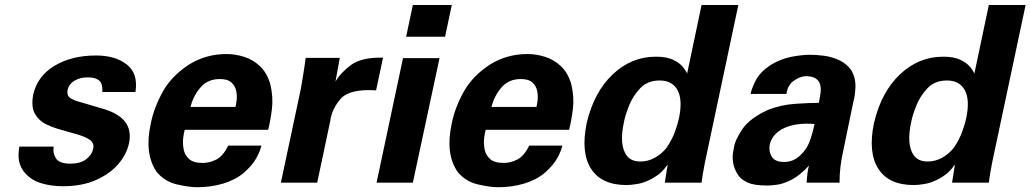

<svg xmlns="http://www.w3.org/2000/svg" viewBox="-20 -742 4186 780"><path d="M58.6 -146.5H198.2Q193.4 -121.1 207 -99.1Q220.7 -77.1 266.6 -77.1Q306.6 -77.1 330.1 -95.2Q353.5 -113.3 358.4 -136.7Q363.3 -154.3 351.6 -168Q339.8 -181.6 299.8 -194.3L213.9 -218.8Q193.4 -224.6 166 -237.8Q138.7 -251 122.1 -279.3Q105.5 -307.6 115.2 -359.4Q132.8 -433.6 202.1 -475.1Q271.5 -516.6 370.1 -516.6Q448.2 -516.6 495.1 -480Q542 -443.4 530.3 -368.2H395.5Q398.4 -408.2 377 -418.9Q367.2 -424.8 356 -426.3Q344.7 -427.7 335.9 -427.7Q305.7 -427.7 283.2 -414.6Q260.7 -401.4 254.9 -377.9Q250 -353.5 266.1 -343.3Q282.2 -333 313.5 -325.2L399.4 -299.8Q526.4 -262.7 503.9 -159.2Q494.1 -114.3 460.4 -75.2Q426.8 -36.1 370.1 -10.7Q313.5 14.6 235.4 14.6Q186.5 14.6 144.5 1.5Q102.5 -11.7 75.2 -46.9Q56.6 -74.2 55.7 -100.6Q54.7 -127 58.6 -146.5Z M1069.3 -214.8H730.5Q726.6 -202.1 724.1 -180.2Q721.7 -158.2 726.1 -135.3Q730.5 -112.3 748 -96.2Q765.6 -80.1 803.7 -80.1Q832 -80.1 859.4 -94.2Q886.7 -108.4 907.2 -150.4H1042Q1038.1 -131.8 1022.9 -102.5Q1007.8 -73.2 970.7 -40Q935.5 -10.7 886.2 3.9Q836.9 18.6 781.2 18.6Q749 18.6 699.2 7.3Q649.4 -3.9 616.2 -43.9Q565.4 -118.2 592.8 -241.2Q605.5 -304.7 641.1 -369.1Q676.8 -433.6 749 -480.5Q817.4 -522.5 900.4 -522.5Q935.5 -522.5 971.7 -511.2Q1007.8 -500 1036.1 -473.1Q1064.5 -446.3 1078.1 -400.4Q1090.8 -346.7 1084.5 -297.4Q1078.1 -248 1069.3 -214.8ZM753.9 -307.6H936.5Q939.5 -317.4 941.4 -335.4Q943.4 -353.5 939.5 -373Q935.5 -392.6 920.4 -406.7Q905.3 -420.9 873 -420.9Q824.2 -420.9 794.9 -387.2Q765.6 -353.5 753.9 -307.6Z M1121.1 0 1202.1 -380.9Q1206.1 -402.3 1212.4 -442.4Q1218.8 -482.4 1221.7 -506.8H1360.4L1342.8 -410.2Q1362.3 -445.3 1405.3 -477.5Q1448.2 -509.8 1536.1 -507.8L1507.8 -375Q1400.4 -381.8 1364.3 -340.8Q1328.1 -299.8 1321.3 -249L1268.6 0Z M1629.9 -592.8 1657.2 -721.7H1815.4L1788.1 -592.8ZM1509.8 0 1617.2 -505.9H1765.6L1657.2 0Z M2292 -214.8H1953.1Q1949.2 -202.1 1946.8 -180.2Q1944.3 -158.2 1948.7 -135.3Q1953.1 -112.3 1970.7 -96.2Q1988.3 -80.1 2026.4 -80.1Q2054.7 -80.1 2082 -94.2Q2109.4 -108.4 2129.9 -150.4H2264.6Q2260.7 -131.8 2245.6 -102.5Q2230.5 -73.2 2193.4 -40Q2158.2 -10.7 2108.9 3.9Q2059.6 18.6 2003.9 18.6Q1971.7 18.6 1921.9 7.3Q1872.1 -3.9 1838.9 -43.9Q1788.1 -118.2 1815.4 -241.2Q1828.1 -304.7 1863.8 -369.1Q1899.4 -433.6 1971.7 -480.5Q2040 -522.5 2123 -522.5Q2158.2 -522.5 2194.3 -511.2Q2230.5 -500 2258.8 -473.1Q2287.1 -446.3 2300.8 -400.4Q2313.5 -346.7 2307.1 -297.4Q2300.8 -248 2292 -214.8ZM1976.6 -307.6H2159.2Q2162.1 -317.4 2164.1 -335.4Q2166 -353.5 2162.1 -373Q2158.2 -392.6 2143.1 -406.7Q2127.9 -420.9 2095.7 -420.9Q2046.9 -420.9 2017.6 -387.2Q1988.3 -353.5 1976.6 -307.6Z M2771.5 -443.4 2830.1 -721.7H2979.5L2843.8 -82Q2838.9 -58.6 2835.4 -36.6Q2832 -14.6 2830.1 0H2680.7L2692.4 -73.2Q2691.4 -72.3 2690.4 -71.3Q2681.6 -57.6 2667.5 -43.9Q2653.3 -30.3 2627.9 -15.6Q2596.7 1 2569.3 5.4Q2542 9.8 2525.4 9.8Q2423.8 9.8 2381.3 -56.2Q2338.9 -122.1 2363.3 -241.2Q2392.6 -367.2 2468.8 -439.5Q2544.9 -511.7 2644.5 -511.7Q2689.5 -511.7 2715.8 -498.5Q2742.2 -485.4 2754.9 -469.2Q2767.6 -453.1 2771.5 -443.4ZM2514.6 -245.1Q2504.9 -202.1 2507.3 -166.5Q2509.8 -130.9 2527.3 -108.4Q2544.9 -85.9 2582 -85.9Q2614.3 -85.9 2642.6 -102.5Q2670.9 -119.1 2688.5 -142.6Q2710.9 -175.8 2722.7 -209Q2734.4 -242.2 2738.3 -261.7Q2753.9 -336.9 2732.4 -376Q2710.9 -415 2660.2 -415Q2610.4 -415 2580.6 -383.3Q2550.8 -351.6 2535.2 -312Q2519.5 -272.5 2514.6 -245.1Z M3390.6 0H3256.8Q3259.8 -46.9 3266.6 -69.3Q3229.5 -29.3 3196.3 -12.2Q3163.1 4.9 3137.2 8.3Q3111.3 11.7 3097.7 11.7Q3043 11.7 3017.1 -0.5Q2991.2 -12.7 2980.5 -28.3Q2946.3 -76.2 2960.9 -138.7Q2964.8 -170.9 2995.1 -216.3Q3025.4 -261.7 3100.6 -295.9Q3153.3 -316.4 3211.4 -320.3Q3269.5 -324.2 3306.6 -324.2Q3311.5 -348.6 3313.5 -363.3Q3315.4 -377.9 3313.5 -390.6Q3310.5 -409.2 3299.8 -418.5Q3289.1 -427.7 3276.4 -430.2Q3263.7 -432.6 3256.8 -432.6Q3225.6 -432.6 3194.3 -405.3Q3183.6 -392.6 3179.7 -380.9Q3175.8 -369.1 3174.8 -360.4H3029.3Q3033.2 -381.8 3050.3 -415.5Q3067.4 -449.2 3111.3 -478.5Q3152.3 -502.9 3194.8 -511.2Q3237.3 -519.5 3273.4 -519.5Q3294.9 -519.5 3326.7 -515.6Q3358.4 -511.7 3389.2 -497.6Q3419.9 -483.4 3439.5 -455.1Q3457 -422.9 3455.1 -386.2Q3453.1 -349.6 3447.3 -331.1L3405.3 -127.9Q3390.6 -63.5 3390.6 0ZM3289.1 -238.3Q3216.8 -244.1 3168 -222.7Q3119.1 -201.2 3107.4 -156.2Q3101.6 -128.9 3114.7 -106.4Q3127.9 -84 3165 -84Q3205.1 -84 3233.4 -113.3Q3257.8 -136.7 3269 -167Q3280.3 -197.3 3289.1 -238.3Z M3938.5 -443.4 3997.1 -721.7H4146.5L4010.7 -82Q4005.9 -58.6 4002.4 -36.6Q3999 -14.6 3997.1 0H3847.7L3859.4 -73.2Q3858.4 -72.3 3857.4 -71.3Q3848.6 -57.6 3834.5 -43.9Q3820.3 -30.3 3794.9 -15.6Q3763.7 1 3736.3 5.4Q3709 9.8 3692.4 9.8Q3590.8 9.8 3548.3 -56.2Q3505.9 -122.1 3530.3 -241.2Q3559.6 -367.2 3635.7 -439.5Q3711.9 -511.7 3811.5 -511.7Q3856.4 -511.7 3882.8 -498.5Q3909.2 -485.4 3921.9 -469.2Q3934.6 -453.1 3938.5 -443.4ZM3681.6 -245.1Q3671.9 -202.1 3674.3 -166.5Q3676.8 -130.9 3694.3 -108.4Q3711.9 -85.9 3749 -85.9Q3781.2 -85.9 3809.6 -102.5Q3837.9 -119.1 3855.5 -142.6Q3877.9 -175.8 3889.6 -209Q3901.4 -242.2 3905.3 -261.7Q3920.9 -336.9 3899.4 -376Q3877.9 -415 3827.1 -415Q3777.3 -415 3747.6 -383.3Q3717.8 -351.6 3702.1 -312Q3686.5 -272.5 3681.6 -245.1Z"/></svg>

Font: FreeUniversal
Style: BoldItalic
Weight: 700
Italic angle: -11°
Version: Version 1.001 March 22, 2017